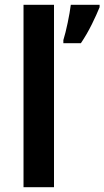

<svg xmlns="http://www.w3.org/2000/svg" viewBox="-20 -780 435 800"><path d="M205 0H78V-760H205ZM395 -750Q383 -720 362.5 -678.5Q342 -637 317 -600H244V-613Q253 -642 262 -685Q271 -728 275 -760H395Z"/></svg>

Font: Noto Sans Canadian Aboriginal SemiBold
Style: Regular
Weight: 600
Designer: Monotype Design Team, Typotheque's Kevin King
Foundry: Monotype Imaging Inc.
Version: Version 2.004; ttfautohint (v1.8.4.7-5d5b)